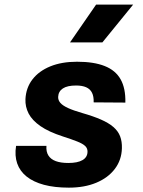

<svg xmlns="http://www.w3.org/2000/svg" viewBox="-20 -832 640 860"><path d="M288.5 8.5Q224.5 8.5 177 -4.2Q129.5 -17 99.2 -41.2Q69 -65.5 57 -100Q45 -134.5 52 -178.5H188Q186 -152.5 196.8 -135.5Q207.5 -118.5 230 -110.2Q252.5 -102 286 -102Q327.5 -102 349.5 -114.8Q371.5 -127.5 372 -152Q372.5 -167.5 361.5 -178Q350.5 -188.5 326 -198.2Q301.5 -208 261 -221Q198 -241.5 161 -267.2Q124 -293 108.2 -323.5Q92.5 -354 94 -388Q96.5 -439 125.5 -476.5Q154.5 -514 205.5 -534.8Q256.5 -555.5 325 -555.5Q400.5 -555.5 449 -536.2Q497.5 -517 520.2 -476.8Q543 -436.5 541.5 -372.5L399.5 -373.5Q400.5 -400 392 -416.8Q383.5 -433.5 365.8 -441.2Q348 -449 321 -449Q281.5 -449 261.5 -435.8Q241.5 -422.5 240.5 -398Q240 -383 250.5 -371Q261 -359 285 -348Q309 -337 349 -325.5Q398 -311.5 432.2 -296.5Q466.5 -281.5 487.8 -263.2Q509 -245 518 -221.5Q527 -198 526 -167.5Q524.5 -115 494.2 -75.2Q464 -35.5 411.2 -13.5Q358.5 8.5 288.5 8.5ZM293.5 -642 410.5 -811.5H576.5L438.5 -642Z"/></svg>

Font: Spline Sans Mono
Style: Italic
Weight: 400
Italic angle: -4°
Monospace: yes
Designer: Eben Sorkin, Mirko Velimirovic
Foundry: Sorkin Type
Version: Version 1.004